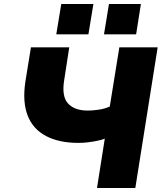

<svg xmlns="http://www.w3.org/2000/svg" viewBox="-20 -942 822 962"><path d="M466 0 505 -247Q489 -241 467 -236.5Q445 -232 421 -229Q397 -226 373 -226Q277 -226 211.5 -260Q146 -294 119 -362Q92 -430 107 -532L135 -705H327L302 -543Q288 -460 320.5 -424Q353 -388 420 -388Q445 -388 475 -392.5Q505 -397 530 -408L578 -705H770L658 0ZM501 -770 526 -922H686L662 -770ZM262 -770 287 -922H448L423 -770Z"/></svg>

Font: Nunito Sans 7pt Black
Style: Italic
Weight: 900
Italic angle: -9°
Version: Version 3.101;gftools[0.9.27]